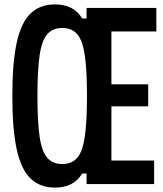

<svg xmlns="http://www.w3.org/2000/svg" viewBox="-20 -836 740 872"><path d="M229 16Q162 16 119 -25Q76 -66 56 -157.5Q36 -249 36 -400Q36 -551 56 -642.5Q76 -734 119 -775Q162 -816 229 -816Q316 -816 353 -752H373V-800H690V-693H486V-453H653V-353H486V-107H680V0H373V-48H353Q316 16 229 16ZM263 -91Q306 -91 330.5 -119Q355 -147 365 -214.5Q375 -282 375 -400Q375 -518 365 -585.5Q355 -653 330.5 -681Q306 -709 263 -709Q220 -709 195 -681Q170 -653 160 -585.5Q150 -518 150 -400Q150 -282 160 -214.5Q170 -147 195 -119Q220 -91 263 -91Z"/></svg>

Font: Martian Mono
Style: Regular
Weight: 400
Monospace: yes
Designer: Roman Shamin
Foundry: Evil Martians
Version: Version 1.000; ttfautohint (v1.8.4.7-5d5b)